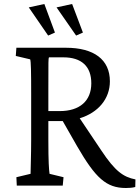

<svg xmlns="http://www.w3.org/2000/svg" viewBox="-20 -929 698 961"><path d="M64 0H294L298 -42L228 -59C225 -81 222 -118 222 -229V-323H294L366 -197C458 -38 512 12 610 12C625 12 643 11 657 7L658 -31C597 -43 556 -72 487 -176L379 -337C471 -365 530 -434 530 -522C530 -631 450 -690 310 -690H62L59 -649L131 -632C135 -623 136 -569 136 -460V-229C136 -152 133 -80 133 -59L62 -42ZM124 -892 221 -751 255 -766 202 -909ZM222 -373V-479C222 -632 222 -634 225 -642H297C388 -642 437 -597 437 -512C437 -424 379 -373 279 -373ZM263 -892 361 -751 395 -766 341 -909Z"/></svg>

Font: TPK Tissa Web Quiz
Style: Regular
Weight: 400
Designer: Jacques Le Bailly, Suppakit Chalermlarp | Katatrad Co.,Ltd.
Foundry: Jacques Le Bailly, Cadson Demak Co.,Ltd.
Version: Version 5.000;Glyphs 3.1.2 (3151)